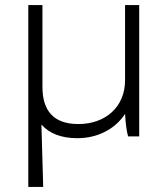

<svg xmlns="http://www.w3.org/2000/svg" viewBox="-20 -540 662 760"><path d="M92 -520V200H151L144 -47C175 -12 222 7 286 7C368 7 436 -30 475 -89C477 -54 481 -21 487 0H531V-520H475V-222C475 -117 398 -49 290 -49C192 -49 148 -102 148 -196V-520Z"/></svg>

Font: Fixel Display 20240404 Light
Style: Italic
Weight: 300
Italic angle: -10°
Designer: AlfaBravo + MacPaw
Foundry: Kyrylo Tkachov, Marchela Mozhyna, Serhii Makarenko, Maria Weinstein, Zakhar Kryvoshyya
Version: Version 1.211;Glyphs 3.2 (3225)